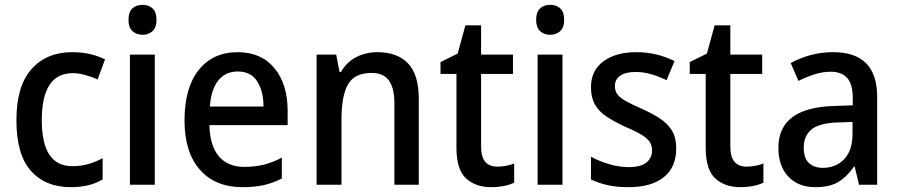

<svg xmlns="http://www.w3.org/2000/svg" viewBox="-20 -765 3724 795"><path d="M273 10Q168 10 108 -57.5Q48 -125 48 -267Q48 -409 110.5 -479Q173 -549 279 -549Q320 -549 355 -540.5Q390 -532 415 -519L384 -436Q360 -447 333 -454.5Q306 -462 281 -462Q153 -462 153 -267Q153 -77 279 -77Q316 -77 346.5 -86Q377 -95 405 -110V-22Q352 10 273 10Z M570 -745Q596 -745 612 -730Q628 -715 628 -683Q628 -651 611.5 -636Q595 -621 570 -621Q545 -621 528.5 -636Q512 -651 512 -683Q512 -715 528 -730Q544 -745 570 -745ZM621 -539V0H518V-539Z M964 -549Q1062 -549 1116.5 -482.5Q1171 -416 1171 -307V-247H847Q849 -162 886 -118Q923 -74 991 -74Q1035 -74 1071.5 -83Q1108 -92 1147 -112V-26Q1110 -7 1072 1.5Q1034 10 984 10Q871 10 807.5 -62.5Q744 -135 744 -266Q744 -402 803 -475.5Q862 -549 964 -549ZM964 -469Q914 -469 884 -432Q854 -395 849 -324H1071Q1071 -387 1045 -428Q1019 -469 964 -469Z M1542 -549Q1625 -549 1669.5 -502.5Q1714 -456 1714 -356V0H1613V-338Q1613 -400 1590.5 -431.5Q1568 -463 1519 -463Q1448 -463 1421 -415.5Q1394 -368 1394 -273V0H1291V-539H1372L1386 -467H1392Q1415 -508 1455 -528.5Q1495 -549 1542 -549Z M2039 -75Q2057 -75 2075.5 -78.5Q2094 -82 2109 -88V-9Q2092 0 2066.5 5Q2041 10 2013 10Q1950 10 1910 -26Q1870 -62 1870 -154V-459H1804V-508L1875 -543L1907 -660H1972V-539H2104V-459H1972V-158Q1972 -75 2039 -75Z M2258 -745Q2284 -745 2300 -730Q2316 -715 2316 -683Q2316 -651 2299.5 -636Q2283 -621 2258 -621Q2233 -621 2216.5 -636Q2200 -651 2200 -683Q2200 -715 2216 -730Q2232 -745 2258 -745ZM2309 -539V0H2206V-539Z M2780 -151Q2780 -72 2728 -31Q2676 10 2583 10Q2533 10 2495.5 1.5Q2458 -7 2427 -22V-116Q2458 -99 2500 -86Q2542 -73 2583 -73Q2633 -73 2656.5 -92Q2680 -111 2680 -143Q2680 -161 2671 -176Q2662 -191 2638 -206Q2614 -221 2569 -240Q2524 -261 2492 -282Q2460 -303 2443.5 -332Q2427 -361 2427 -404Q2427 -473 2478.5 -511Q2530 -549 2614 -549Q2658 -549 2697.5 -539.5Q2737 -530 2773 -512L2740 -433Q2709 -448 2677 -457.5Q2645 -467 2612 -467Q2570 -467 2548 -451.5Q2526 -436 2526 -409Q2526 -389 2536 -375Q2546 -361 2570.5 -347Q2595 -333 2639 -314Q2683 -294 2714.5 -273Q2746 -252 2763 -223Q2780 -194 2780 -151Z M3071 -75Q3089 -75 3107.5 -78.5Q3126 -82 3141 -88V-9Q3124 0 3098.5 5Q3073 10 3045 10Q2982 10 2942 -26Q2902 -62 2902 -154V-459H2836V-508L2907 -543L2939 -660H3004V-539H3136V-459H3004V-158Q3004 -75 3071 -75Z M3430 -549Q3612 -549 3612 -364V0H3537L3519 -75H3516Q3485 -31 3449.5 -10.5Q3414 10 3355 10Q3286 10 3244.5 -33.5Q3203 -77 3203 -153Q3203 -318 3429 -326L3511 -329V-359Q3511 -417 3487.5 -442.5Q3464 -468 3420 -468Q3386 -468 3352 -457Q3318 -446 3286 -430L3254 -504Q3290 -524 3335 -536.5Q3380 -549 3430 -549ZM3448 -258Q3371 -255 3339.5 -228.5Q3308 -202 3308 -154Q3308 -110 3329.5 -90Q3351 -70 3387 -70Q3441 -70 3475.5 -106Q3510 -142 3510 -211V-260Z"/></svg>

Font: Noto Sans Thai SemCond Med
Style: Regular
Weight: 500
Width: 4
Designer: Monotype Design Team
Foundry: Monotype Imaging Inc.
Version: Version 2.002; ttfautohint (v1.8.4.7-5d5b)